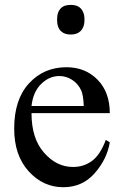

<svg xmlns="http://www.w3.org/2000/svg" viewBox="-20 -765 507 800"><path d="M111.3 -293.5Q111.3 -188.5 162.6 -129.9Q214.8 -69.3 284.2 -69.3Q329.1 -69.3 363.3 -94.5Q397.5 -119.6 420.9 -182.1L437.5 -171.9Q425.8 -101.6 374.5 -43.2Q323.2 15.1 243.7 15.1Q159.7 15.1 99.4 -51.3Q39.1 -117.7 39.1 -229Q39.1 -350.6 100.8 -417.7Q162.6 -484.9 256.8 -484.9Q335.4 -484.9 386.5 -432.9Q437.5 -380.9 437.5 -293.5ZM111.3 -323.2H329.1Q327.1 -368.2 318.8 -387.2Q306.2 -415.5 281.2 -431.9Q256.3 -448.2 227.1 -448.2Q185.1 -448.2 151.4 -415Q117.7 -381.8 111.3 -323.2ZM217.8 -683.1Q217.8 -700.7 222.2 -712.4Q226.6 -724.1 234.4 -731.4Q242.2 -738.8 252.4 -741.7Q262.7 -744.6 274.9 -744.6Q286.6 -744.6 296.9 -741.7Q307.1 -738.8 314.9 -731.4Q322.8 -724.1 327.4 -712.4Q332 -700.7 332 -683.1Q332 -665.5 327.4 -653.8Q322.8 -642.1 314.9 -634.8Q307.1 -627.4 296.9 -624.3Q286.6 -621.1 274.9 -621.1Q262.7 -621.1 252.4 -624.3Q242.2 -627.4 234.4 -634.8Q226.6 -642.1 222.2 -653.8Q217.8 -665.5 217.8 -683.1Z"/></svg>

Font: KhunPaOh
Style: Regular
Weight: 400
Designer: Khon Soe Zaw Thu
Version: Version 1.00 July 11, 2016, initial release